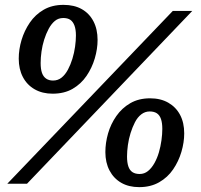

<svg xmlns="http://www.w3.org/2000/svg" viewBox="-20 -755 824 789"><path d="M292 -609Q292 -634 286 -650Q280 -666 269 -673.5Q258 -681 240 -681Q220 -681 205.5 -669Q191 -657 180 -636.5Q169 -616 161.5 -592Q154 -568 150.5 -543Q147 -518 147 -496Q147 -471 152.5 -455.5Q158 -440 169.5 -432Q181 -424 198 -424Q218 -424 233 -436Q248 -448 259 -468.5Q270 -489 277.5 -513.5Q285 -538 288.5 -563Q292 -588 292 -609ZM57 -514Q57 -552 68.5 -590.5Q80 -629 102.5 -662Q125 -695 159.5 -715Q194 -735 241 -735Q285 -735 316 -717.5Q347 -700 364 -667.5Q381 -635 381 -591Q381 -554 369.5 -515Q358 -476 335.5 -443Q313 -410 278.5 -390Q244 -370 196 -370Q154 -370 122.5 -388Q91 -406 74 -438.5Q57 -471 57 -514ZM647 -225Q647 -250 641.5 -266Q636 -282 624.5 -289.5Q613 -297 595 -297Q576 -297 560.5 -285Q545 -273 534.5 -252.5Q524 -232 516.5 -208Q509 -184 505.5 -158.5Q502 -133 502 -112Q502 -87 507.5 -71Q513 -55 524.5 -47.5Q536 -40 554 -40Q573 -40 588 -52Q603 -64 614.5 -84.5Q626 -105 633 -129Q640 -153 643.5 -178.5Q647 -204 647 -225ZM413 -130Q413 -168 424 -206.5Q435 -245 458 -278Q481 -311 515.5 -331Q550 -351 597 -351Q640 -351 671.5 -333Q703 -315 720 -283Q737 -251 737 -207Q737 -170 725.5 -131Q714 -92 691.5 -59Q669 -26 634 -6Q599 14 552 14Q509 14 478 -4Q447 -22 430 -54.5Q413 -87 413 -130ZM690 -710H770L91 0H10Z"/></svg>

Font: Roboto Serif Medium
Style: Italic
Weight: 500
Italic angle: -10°
Designer: Greg Gazdowicz
Foundry: Commercial Type
Version: Version 1.008